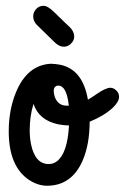

<svg xmlns="http://www.w3.org/2000/svg" viewBox="-20 -624 419 644"><path d="M214.8 -532.2Q228.5 -518.1 229 -501.5Q229 -492.2 222.7 -482.9Q210.9 -467.3 193.4 -467.3Q179.2 -467.3 164.1 -481.4L104.5 -539.6Q91.8 -551.8 91.3 -568.4Q91.3 -578.1 96.2 -586.9Q106.9 -604.5 126 -604.5Q140.6 -604.5 162.6 -582.5Q210 -536.1 214.8 -532.2ZM150.4 -410.2Q167.5 -409.7 182.6 -406.7Q257.8 -390.6 274.9 -289.6Q284.2 -294.9 305.7 -309.6Q335 -329.6 350.1 -329.6Q357.4 -329.6 364.3 -325.2Q379.4 -315.4 379.4 -298.8Q378.9 -282.2 357.9 -262.2Q328.1 -234.9 280.8 -215.8Q280.3 -139.6 257.8 -86.9Q221.2 -1 137.7 -1Q107.9 -1 78.1 -20Q9.3 -65.4 9.3 -183.6Q9.3 -254.9 33.2 -313.5Q70.8 -405.8 150.4 -410.2ZM211.4 -203.1Q192.4 -203.6 175.3 -207Q110.8 -220.7 92.3 -275.4Q79.6 -234.4 79.6 -186Q79.6 -162.6 84 -140.6Q97.7 -73.7 143.6 -73.7Q158.7 -73.7 170.9 -83Q206.5 -110.4 211.4 -203.1ZM204.1 -269.5Q204.1 -269.5 210.9 -269.5Q203.6 -336.4 175.8 -336.9Q173.3 -336.9 170.9 -336.4Q160.2 -332.5 160.2 -320.3Q160.2 -309.6 163.6 -299.3Q174.3 -269.5 204.1 -269.5Z"/></svg>

Font: Vibur
Style: Medium
Weight: 400
Version: Version 1.004